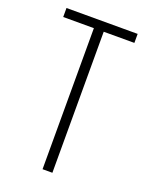

<svg xmlns="http://www.w3.org/2000/svg" viewBox="-134 -771 655 842"><g transform="rotate(20 194.0 -350.0)"><path d="M27.8 -658.2V-700.2H359.9V-658.2H216.8V0H170.9V-658.2Z"/></g></svg>

Font: Bebas Neue Book
Style: Regular
Weight: 400
Designer: Ryoichi Tsunekawa
Foundry: Ryoichi Tsunekawa
Version: Version 001.003